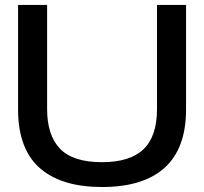

<svg xmlns="http://www.w3.org/2000/svg" viewBox="-20 -749 827 778"><path d="M393.1 8.8Q314.5 8.8 253.2 -8.8Q191.9 -26.4 146.5 -63.5Q101.1 -100.6 77.1 -161.4Q53.2 -222.2 53.2 -305.2V-729H170.9V-307.1Q170.9 -200.7 223.4 -146.2Q275.9 -91.8 393.1 -91.8Q506.8 -91.8 561.5 -144.3Q616.2 -196.8 616.2 -307.1V-729H733.9V-305.2Q733.9 -148.4 647.7 -69.8Q561.5 8.8 393.1 8.8Z"/></svg>

Font: Lumene Sans Expanded Medium
Style: Regular
Weight: 500
Width: 7
Designer: Deni Anggara
Version: Version 1.003;Glyphs 3.1.2 (3151)